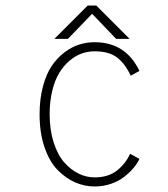

<svg xmlns="http://www.w3.org/2000/svg" viewBox="-20 -665 610 696"><path d="M450 -524H401L314 -615L226 -524H177L298 -645H329ZM485.5 -89Q478.5 -73.5 465.2 -57.5Q452 -41.5 432.2 -25.5Q412.5 -9.5 383.8 0.8Q355 11 323 11Q287 11 253.2 -3.5Q219.5 -18 189.8 -47.8Q160 -77.5 141.8 -130Q123.5 -182.5 123.5 -251Q123.5 -306.5 135.8 -352Q148 -397.5 167.8 -426.5Q187.5 -455.5 213.8 -475.2Q240 -495 267.2 -503.5Q294.5 -512 323 -512Q435.5 -512 485.5 -408L454 -390.5Q433 -435 403.8 -457Q374.5 -479 323 -479Q299 -479 276.2 -471Q253.5 -463 232.2 -445Q211 -427 195 -401Q179 -375 169.5 -336.2Q160 -297.5 160 -251Q160 -194 174.5 -148.8Q189 -103.5 212.8 -76.5Q236.5 -49.5 264.8 -35.8Q293 -22 323 -22Q373 -22 404.5 -47.2Q436 -72.5 451.5 -107.5Z"/></svg>

Font: League Mono Narrow Thin
Style: Regular
Weight: 100
Width: 3
Designer: Tyler Finck
Foundry: The League of Moveable Type / Tyler Finck
Version: Version 2.210